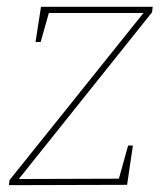

<svg xmlns="http://www.w3.org/2000/svg" viewBox="-20 -542 485 562"><path d="M427 -522 425 -506 35 -18 328 -19 355 -116H369L352 -1L6 0L8 -15L400 -504H123L99 -419H84L100 -522Z"/></svg>

Font: Bitter Pro Thin
Style: Italic
Weight: 250
Italic angle: -9°
Designer: Sol Matas, and Bitter project Authors
Foundry: Sol Matas
Version: Version 1.010